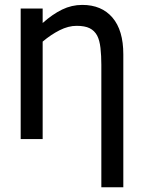

<svg xmlns="http://www.w3.org/2000/svg" viewBox="-20 -581 598 802"><path d="M495.1 201.2H403.3V-310.5Q403.3 -348.1 399.7 -380.6Q396 -413.1 385.7 -432.6Q374.5 -453.1 354.5 -463.1Q334.5 -473.1 299.8 -473.1Q265.6 -473.1 229.2 -454.8Q192.9 -436.5 158.2 -407.2V0H66.4V-545.4H158.2V-484.9Q199.2 -521.5 239.3 -541Q279.3 -560.5 323.7 -560.5Q404.3 -560.5 449.7 -507.6Q495.1 -454.6 495.1 -354Z"/></svg>

Font: IranNastaliq
Style: Regular
Weight: 400
Designer: Hossein Zahedi
Version: Version 1.5